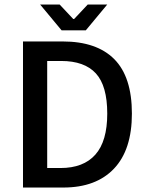

<svg xmlns="http://www.w3.org/2000/svg" viewBox="-20 -840 660 860"><path d="M83 0V-654.3H260.7Q413.1 -654.3 491.9 -575Q570.8 -495.6 570.8 -331.1Q570.8 -168.9 490.5 -84.5Q410.2 0 263.7 0ZM191.4 -87.4H251Q354 -87.4 407.2 -147.5Q460.4 -207.5 460.4 -331.1Q460.4 -455.6 409.4 -511.2Q358.4 -566.9 253.9 -566.9H191.4ZM255.9 -704.1 159.7 -819.8H247.1L308.1 -754.9H312L373 -819.8H460.4L364.3 -704.1Z"/></svg>

Font: Varta Light
Style: Bold
Weight: 700
Version: Version 1.004